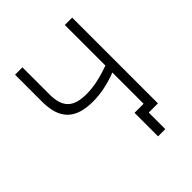

<svg xmlns="http://www.w3.org/2000/svg" viewBox="-228 -837 1108 1108"><g transform="rotate(-45 326.0 -282.5)"><path d="M474 135V0H549V-700H489V-369C418 -343 355 -329 296 -329C189 -329 143 -372 143 -479V-700H83V-479C83 -337 149 -272 291 -272C354 -272 419 -285 489 -312V-57H415V135Z"/></g></svg>

Font: Fixel Text Light
Style: Regular
Weight: 300
Width: 4
Designer: AlfaBravo + MacPaw
Foundry: Kyrylo Tkachov, Marchela Mozhyna, Serhii Makarenko, Maria Weinstein, Zakhar Kryvoshyya
Version: Version 1.211